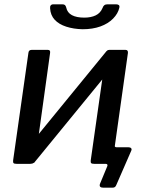

<svg xmlns="http://www.w3.org/2000/svg" viewBox="-20 -762 680 893"><path d="M461 111Q439 111 445 93L479 11Q481 6 479 3Q477 0 471 0H432L435 -77H511L513 -87Q513 -81 515.5 -79Q518 -77 523 -77H578Q586 -77 590 -72.5Q594 -68 590 -60L522 96Q519 104 515 107.5Q511 111 502 111ZM213 -516 144 -19Q141 0 121 0H57Q46 0 43 -3.5Q40 -7 41 -16L112 -515Q113 -530 127 -530H203Q215 -530 213 -516ZM575 -516 505 -19Q503 -8 498 -4Q493 0 482 0H418Q407 0 404 -3.5Q401 -7 402 -16L473 -515Q475 -530 488 -530H564Q576 -530 575 -516ZM476 -525 529 -482 138 -4 86 -48ZM364 -626Q322 -627 288 -638Q254 -649 234.5 -670Q215 -691 213 -723Q212 -732 216 -737Q220 -742 229 -742H269Q278 -742 282 -738.5Q286 -735 288 -727Q293 -703 314.5 -691.5Q336 -680 372 -680Q403 -680 425 -690.5Q447 -701 457 -725Q460 -734 465.5 -738Q471 -742 481 -742H519Q528 -742 532.5 -738.5Q537 -735 535 -726Q529 -699 506 -675.5Q483 -652 447 -639Q411 -626 364 -626Z"/></svg>

Font: Libre Franklin Medium
Style: Italic
Weight: 500
Italic angle: -8°
Designer: Pablo Impallari, Rodrigo Fuenzalida, Nhung Nguyen
Foundry: Impallari Type
Version: Version 3.000